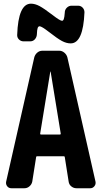

<svg xmlns="http://www.w3.org/2000/svg" viewBox="-20 -1000 540 1020"><path d="M360.4 -969.7H394.5Q409.2 -969.7 418.9 -959.5Q428.7 -949.2 428.7 -934.6Q421.9 -769.5 355.5 -769.5Q333 -769.5 309.1 -782.2Q285.2 -794.9 240.2 -830.1Q201.2 -860.4 190.4 -860.4Q183.6 -860.4 180.2 -851.6Q176.8 -842.8 175.8 -816.4Q174.8 -801.8 165 -791Q155.3 -780.3 139.6 -780.3H105.5Q90.8 -780.3 80.6 -790.5Q70.3 -800.8 71.3 -815.4Q77.1 -980.5 144.5 -980.5Q166 -980.5 189.9 -967.8Q213.9 -955.1 259.8 -919.9Q298.8 -889.6 309.6 -889.6Q315.4 -889.6 318.8 -898.4Q322.3 -907.2 324.2 -933.6Q324.2 -948.2 335 -959Q345.7 -969.7 360.4 -969.7ZM298.8 -285.2Q302.7 -285.2 302.7 -290L249 -619.1Q249 -620.1 248 -620.1Q247.1 -620.1 247.1 -619.1L193.4 -290Q193.4 -285.2 197.3 -285.2ZM337.9 -695.3 487.3 -35.2Q490.2 -21.5 481.4 -10.7Q472.7 0 460 0H385.7Q371.1 0 358.9 -9.8Q346.7 -19.5 344.7 -35.2L324.2 -165Q324.2 -169.9 318.4 -169.9H177.7Q171.9 -169.9 171.9 -165L151.4 -35.2Q148.4 -20.5 136.7 -10.3Q125 0 110.4 0H40Q26.4 0 18.1 -10.7Q9.8 -21.5 12.7 -35.2L162.1 -695.3Q166 -710 177.7 -720.2Q189.5 -730.5 205.1 -730.5H294.9Q309.6 -730.5 321.8 -720.2Q334 -710 337.9 -695.3Z"/></svg>

Font: Rounded-L Mgen+ 1m bold
Style: Bold
Weight: 700
Designer: [Source Han Sans]
Ryoko NISHIZUKA  (kana & ideographs); Paul D. Hunt (Latin, Greek & Cyrillic); Wenlong ZHANG  (bopomofo
Version: Version 1.059.20150602